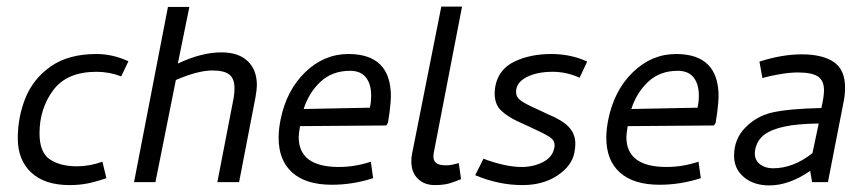

<svg xmlns="http://www.w3.org/2000/svg" viewBox="-20 -553 2624 583"><path d="M34 -133Q34 -198 57.5 -256Q81 -314 134.5 -351.5Q188 -389 273 -389Q322 -389 370 -367L348 -321Q312 -335 273 -335Q183 -335 141.5 -279Q100 -223 100 -148Q100 -90 131.5 -69Q163 -48 214 -48Q252 -48 291 -62L303 -12Q271 -1 246 4Q221 9 191 9Q116 9 75 -29Q34 -67 34 -133Z M692 -285Q692 -314 676.5 -326.5Q661 -339 625 -339Q581 -339 514 -310L452 0H387L490 -532H555L520 -360Q592 -394 652 -394Q704 -394 732 -367.5Q760 -341 760 -294Q760 -283 756 -259L706 0H640L688 -248Q692 -267 692 -285Z M1167 -260Q1167 -247 1163 -213L1158 -180L1153 -172L891 -170Q887 -146 887 -137Q887 -46 1009 -46Q1058 -46 1106 -62L1113 -12Q1051 8 988 8Q909 8 867.5 -29Q826 -66 826 -135Q826 -160 832 -190Q850 -279 907 -334Q964 -389 1038 -389Q1167 -389 1167 -260ZM1107 -263Q1107 -298 1091 -318Q1075 -338 1043 -338Q989 -338 953.5 -305Q918 -272 902 -222L1103 -226Q1107 -243 1107 -263Z M1373 -58 1380 -9Q1377 -8 1355 0.5Q1333 9 1301 9Q1268 9 1248.5 -10.5Q1229 -30 1229 -63Q1229 -77 1231 -85L1320 -533H1383L1300 -104Q1296 -86 1296 -78Q1296 -65 1304.5 -58Q1313 -51 1336 -51Q1350 -51 1373 -58Z M1663 -104Q1664 -107 1664 -112Q1664 -127 1649 -137Q1634 -147 1588 -168L1551 -185Q1521 -199 1501.5 -217.5Q1482 -236 1482 -270Q1482 -277 1484 -291Q1494 -343 1542 -366Q1590 -389 1654 -389Q1714 -389 1763 -366L1740 -317Q1700 -335 1658 -335Q1610 -335 1578.5 -318.5Q1547 -302 1547 -274Q1547 -258 1561.5 -247.5Q1576 -237 1610 -222L1644 -206Q1688 -188 1707.5 -167Q1727 -146 1727 -116Q1727 -104 1724 -89Q1716 -49 1672.5 -20Q1629 9 1566 9Q1494 9 1423 -21L1448 -71Q1515 -46 1564 -46Q1600 -46 1629 -61Q1658 -76 1663 -104Z M2162 -260Q2162 -247 2158 -213L2153 -180L2148 -172L1886 -170Q1882 -146 1882 -137Q1882 -46 2004 -46Q2053 -46 2101 -62L2108 -12Q2046 8 1983 8Q1904 8 1862.5 -29Q1821 -66 1821 -135Q1821 -160 1827 -190Q1845 -279 1902 -334Q1959 -389 2033 -389Q2162 -389 2162 -260ZM2102 -263Q2102 -298 2086 -318Q2070 -338 2038 -338Q1984 -338 1948.5 -305Q1913 -272 1897 -222L2098 -226Q2102 -243 2102 -263Z M2295 -316 2286 -366Q2355 -388 2414 -388Q2478 -388 2512 -364.5Q2546 -341 2546 -287Q2546 -266 2542 -246L2494 0H2446L2440 -34Q2376 10 2316 10Q2269 10 2239 -15Q2209 -40 2209 -80Q2209 -131 2243 -165.5Q2277 -200 2323 -211Q2375 -223 2474 -225Q2482 -259 2482 -279Q2482 -308 2464 -320.5Q2446 -333 2402 -333Q2380 -333 2349.5 -328Q2319 -323 2295 -316ZM2447 -88 2466 -178Q2400 -177 2364 -169Q2324 -161 2301.5 -144.5Q2279 -128 2273 -98Q2272 -94 2272 -87Q2272 -66 2288 -54Q2304 -42 2327 -42Q2389 -42 2447 -88Z"/></svg>

Font: Cambay Devanagari
Style: Italic
Weight: 400
Italic angle: -11°
Designer: Pooja Saxena
Foundry: Pooja Saxena
Version: Version 1.018;PS 001.018;hotconv 1.0.70;makeotf.lib2.5.58329